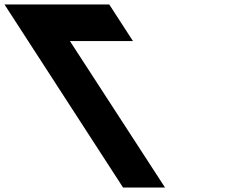

<svg xmlns="http://www.w3.org/2000/svg" viewBox="-487 -845 1114 865"><path d="M-172 -660 256.5 0H67.5L-466.9 -825H5.1L112 -660Z"/></svg>

Font: Hussar
Style: BdOpOblSeven
Weight: 700
Foundry: Cannot Into Space Fonts
Version: Version 2.00